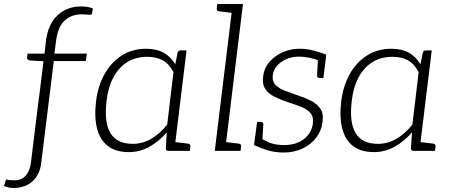

<svg xmlns="http://www.w3.org/2000/svg" viewBox="-78 -749 2227 953"><path d="M83 0 138 -445 70 -449Q63 -451 59 -454Q55 -457 56 -463L59 -483H143L150 -545Q160 -628 207 -672.5Q254 -717 325 -717Q341 -717 356.5 -714.5Q372 -712 383 -707L379 -683Q378 -677 372.5 -676Q367 -675 360 -676Q350 -677 343 -677.5Q336 -678 328 -678Q275 -678 241.5 -645.5Q208 -613 200 -544L192 -483H353L348 -446H189L134 0ZM-9 184Q-27 184 -38 181Q-49 178 -58 174L-51 150Q-47 139 -40.5 142.5Q-34 146 -8 146Q20 146 37 134Q54 122 63.5 101.5Q73 81 76 54L115 -262H166L127 56Q123 94 109 118.5Q95 143 75.5 157.5Q56 172 34 178Q12 184 -9 184Z M561 6Q498 6 458.5 -23.5Q419 -53 404 -110Q389 -167 399 -248Q408 -321 440 -379.5Q472 -438 525 -472.5Q578 -507 647 -507Q699 -507 734 -487.5Q769 -468 792 -430L803 -485Q806 -499 819 -499H848L787 0H758Q744 0 745 -14L750 -92Q711 -47 663.5 -20.5Q616 6 561 6ZM581 -35Q629 -35 672.5 -60Q716 -85 752 -131L783 -391Q761 -433 729 -450Q697 -467 653 -467Q595 -467 552.5 -440Q510 -413 484 -363.5Q458 -314 451 -248Q438 -142 470 -88.5Q502 -35 581 -35ZM770 0 781 -45 856 -36Q862 -35 864.5 -32Q867 -29 867 -23L864 0Z M988 0 1077 -729H1128L1039 0ZM1022 0 1033 -45 1108 -36Q1114 -35 1116.5 -32Q1119 -29 1119 -23L1116 0ZM1094 -729 1083 -684 1008 -693Q1003 -694 1000 -697Q997 -700 998 -706L1000 -729Z M1330 8Q1285 8 1247 -4Q1209 -16 1183 -29L1189 -75L1215 -65Q1227 -55 1257 -42Q1287 -29 1332 -29Q1394 -29 1432 -60Q1470 -91 1475 -137Q1479 -170 1462 -189Q1445 -208 1415 -219.5Q1385 -231 1350 -242Q1315 -254 1285 -268.5Q1255 -283 1239 -307Q1223 -331 1228 -369Q1232 -409 1258 -440Q1284 -471 1323.5 -489Q1363 -507 1409 -507Q1444 -507 1478 -498Q1512 -489 1541 -478L1537 -440L1506 -448Q1485 -457 1457 -462.5Q1429 -468 1407 -468Q1373 -468 1344.5 -456Q1316 -444 1297.5 -423Q1279 -402 1276 -376Q1272 -344 1291 -326Q1310 -308 1340.5 -297Q1371 -286 1402 -275Q1436 -264 1465.5 -249Q1495 -234 1512 -209.5Q1529 -185 1523 -144Q1518 -101 1492 -66.5Q1466 -32 1424 -12Q1382 8 1330 8ZM1500 -458 1538 -448 1527 -362H1508Q1501 -362 1498.5 -365.5Q1496 -369 1496 -374ZM1224 -49 1187 -58 1198 -144H1217Q1223 -144 1226 -140.5Q1229 -137 1229 -133Z M1778 6Q1715 6 1675.5 -23.5Q1636 -53 1621 -110Q1606 -167 1616 -248Q1625 -321 1657 -379.5Q1689 -438 1742 -472.5Q1795 -507 1864 -507Q1916 -507 1951 -487.5Q1986 -468 2009 -430L2020 -485Q2023 -499 2036 -499H2065L2004 0H1975Q1961 0 1962 -14L1967 -92Q1928 -47 1880.5 -20.5Q1833 6 1778 6ZM1798 -35Q1846 -35 1889.5 -60Q1933 -85 1969 -131L2000 -391Q1978 -433 1946 -450Q1914 -467 1870 -467Q1812 -467 1769.5 -440Q1727 -413 1701 -363.5Q1675 -314 1668 -248Q1655 -142 1687 -88.5Q1719 -35 1798 -35ZM1987 0 1998 -45 2073 -36Q2079 -35 2081.5 -32Q2084 -29 2084 -23L2081 0Z"/></svg>

Font: Aleo Light
Style: Italic
Weight: 300
Italic angle: -7°
Designer: Alessio Laiso
Foundry: Alessio Laiso
Version: Version 2.001;gftools[0.9.29]